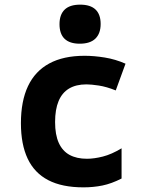

<svg xmlns="http://www.w3.org/2000/svg" viewBox="-20 -796 640 826"><path d="M339 10Q247 10 187.5 -21Q128 -52 99 -113.5Q70 -175 70 -266Q70 -361 100.5 -425.5Q131 -490 192 -523Q253 -556 344 -556Q385 -556 431 -548.5Q477 -541 520 -522L478 -407Q438 -423 405 -428Q372 -433 352 -433Q307 -433 277 -415Q247 -397 232 -361Q217 -325 217 -271Q217 -216 233 -181Q249 -146 279.5 -129.5Q310 -113 354 -113Q385 -113 422.5 -122.5Q460 -132 503 -158V-28Q460 -6 421 2Q382 10 339 10ZM323 -608Q280 -608 258 -629Q236 -650 236 -692Q236 -733 258 -754.5Q280 -776 325 -776Q369 -776 391 -755Q413 -734 413 -693Q413 -652 390.5 -630Q368 -608 323 -608Z"/></svg>

Font: Noto Sans Mono
Style: Bold
Weight: 700
Designer: Monotype Design Team
Foundry: Monotype Imaging Inc.
Version: Version 2.014